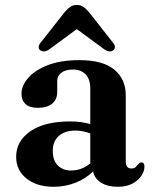

<svg xmlns="http://www.w3.org/2000/svg" viewBox="-20 -722 604 755"><path d="M43.5 -105Q43.5 -167.5 99.5 -206Q155.5 -244.5 256 -244.5Q278.5 -244.5 298.5 -241.8Q318.5 -239 335 -234V-374.5Q335 -410 317 -429.2Q299 -448.5 266.5 -448.5Q237 -448.5 221 -435.8Q205 -423 205 -405V-361Q205 -330.5 184.8 -314.2Q164.5 -298 128 -298Q96.5 -298 80.5 -312.8Q64.5 -327.5 64.5 -353.5Q64.5 -385 90.5 -415.2Q116.5 -445.5 167.2 -465.5Q218 -485.5 292.5 -485.5Q384.5 -485.5 429.5 -448.2Q474.5 -411 474.5 -347.5V-87.5Q474.5 -59.5 496.5 -59.5Q508 -59.5 513.2 -64.8Q518.5 -70 522.5 -75Q525.5 -78.5 528.5 -81Q531.5 -83.5 536 -83.5Q548 -83.5 548 -66.5Q548 -49.5 536.2 -31.2Q524.5 -13 501 -0.2Q477.5 12.5 443 12.5Q403.5 12.5 377.8 -3.5Q352 -19.5 346 -48Q317 -19 276.2 -3.2Q235.5 12.5 191 12.5Q125 12.5 84.2 -20Q43.5 -52.5 43.5 -105ZM187.5 -128.5Q187.5 -91 207.5 -71.2Q227.5 -51.5 259 -51.5Q301 -51.5 335 -79.5V-197.5Q321 -202.5 306.5 -205.5Q292 -208.5 276 -208.5Q234.5 -208.5 211 -187.2Q187.5 -166 187.5 -128.5ZM173 -527.5Q153 -513.5 137.5 -525Q132 -529.5 132 -537.2Q132 -545 140 -554.5L235.5 -676Q246.5 -688.5 257 -695.5Q267.5 -702.5 282.5 -702.5Q297 -702.5 307.2 -695.5Q317.5 -688.5 328.5 -676L424 -554.5Q432 -545 431.8 -537.2Q431.5 -529.5 426.5 -525Q411.5 -513.5 391 -527.5L282 -607.5Z"/></svg>

Font: Fraunces 9pt SemiBold
Style: Regular
Weight: 600
Version: Version 1.000;[b76b70a41]